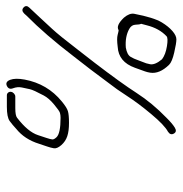

<svg xmlns="http://www.w3.org/2000/svg" viewBox="-5 -630 585 615"><g transform="rotate(-90 287.5 -322.5)"><path d="M167.2 -58C171.4 -50.7 177.8 -49.8 186.6 -55.3C195.4 -60.8 205.9 -69.7 218 -82C249.3 -112.3 275.7 -144.2 297.2 -177.5C318.6 -210.8 350.6 -255.3 393.3 -311L436 -366C466 -405.2 488.3 -432.7 502.9 -448.4C517.5 -464.1 530 -477.7 540.5 -489L570.5 -521C576.9 -527.7 577.1 -533.8 571 -539.5C564.8 -545.2 558.2 -544.3 551.1 -537L544.9 -530C504.5 -490.2 461.3 -440.2 415.2 -380L372.5 -325C358.1 -305.7 344.1 -287 330.6 -269C316.4 -251 301.9 -230.5 287.2 -207.5C272.4 -184.5 253.2 -158.8 229.5 -130.5C205.8 -102.1 187 -84.3 173.2 -77C165 -71.7 163 -65.3 167.2 -58ZM518.8 -163C517.3 -157.7 515.7 -151.5 513.9 -144.5C507.2 -118.1 495.5 -97.1 478.9 -81.5C475 -77.9 464.4 -77.5 446.9 -80.3C429.4 -83.1 415.5 -88.3 405.2 -96C392.9 -110.7 387.5 -123.3 389.2 -133.9C390.5 -142 393.2 -150.7 397.3 -160C399.4 -164.7 401.4 -170 403.4 -176C405.3 -182 408.5 -188.8 412.9 -196.5C417.3 -204.1 427.2 -209.3 442.6 -212C466.2 -213.8 486.3 -210.1 502.7 -200.8C511.2 -196.1 515.6 -189.3 515.9 -180.5C516.1 -171.7 517.1 -165.9 518.8 -163ZM498.2 -235C496.2 -235 491.2 -236.1 483.3 -238.2C475.3 -240.4 462.5 -240.3 444.7 -238C412.7 -236.1 390.5 -217.8 378 -183L366.3 -150.5C364.5 -145.5 363.2 -140 362.2 -134C359.1 -114.1 367.5 -93.9 387.5 -73.4C393.7 -67 406.8 -61.5 426.9 -56.9C446.9 -52.3 460.9 -50 468.9 -50C476.9 -50 485.8 -54.2 495.6 -62.7C505.4 -71.2 514.7 -82.6 523.4 -97C533.7 -114.1 542.8 -143.5 550.8 -185C552.7 -195 548.6 -206 538.5 -218C521.6 -235.7 508.2 -241.4 498.2 -235ZM300.8 -579.5C301.4 -583.2 300.5 -586.3 298.3 -589C296 -591.7 293.3 -593 289.9 -593H252.9C230.7 -593 215.5 -590 207.3 -584C199.1 -578 190.8 -571 182.2 -563C159.9 -545.1 144 -520.7 134.5 -490C131.6 -480.7 128.7 -472.2 125.9 -464.5C123.2 -456.8 121.2 -449.5 120.1 -442.5C119 -435.5 122.4 -427.5 130.3 -418.5C138.2 -409.5 147.7 -403.2 158.8 -399.5C169.9 -395.8 184.1 -394 201.4 -394C218.7 -394 231.3 -395.2 239 -397.5C246.7 -399.8 257 -406.3 270 -417C307.7 -447.8 331 -487.5 340.1 -536C343.8 -556 343.5 -571.5 339.3 -582.5C335 -593.5 328.6 -597 319.9 -593C311.3 -589 308.7 -582.4 312.3 -573.1C315.8 -563.9 316.7 -554.5 314.8 -545.1C313 -535.7 311.2 -527.1 309.3 -519.3C307.5 -511.4 300.8 -496.7 289.2 -475C283.4 -464 273.8 -452.9 260.4 -441.8C247 -430.6 238 -424.3 233.5 -423C229 -421.7 223.7 -421 217.7 -421C184.1 -421 163.3 -425.4 155.3 -434.1C150.4 -439.4 148.1 -443.8 148.4 -447.3C148.6 -450.9 150.3 -457.4 153.4 -466.8C156.6 -476.3 159.5 -485 162.1 -493.1C169.2 -515 187.9 -537.4 218.1 -560.5C222.9 -564.2 233.1 -566 248.6 -566H285.6C289 -566 292.2 -567.3 295.3 -570C298.4 -572.7 300.2 -575.8 300.8 -579.5Z"/></g></svg>

Font: Proton
Style: BdIt
Weight: 500
Version: Version 1.017